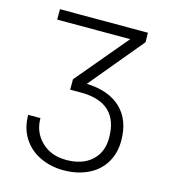

<svg xmlns="http://www.w3.org/2000/svg" viewBox="-108 -615 792 895"><g transform="rotate(15 288.0 -167.5)"><path d="M423.3 -478H70.8V-528.3H495.1L496.1 -482.9L281.7 -224.6Q389.2 -220.7 447.3 -165Q505.4 -109.4 505.4 -9.8Q505.4 51.3 477.3 97.4Q449.2 143.6 397.5 168.2Q345.7 192.9 279.8 192.9Q217.3 192.9 165.5 167.7Q113.8 142.6 84.5 95.7Q55.2 48.8 55.2 -14.2H114.3Q114.3 53.7 160.4 98.4Q206.5 143.1 279.8 143.1Q357.9 143.1 402.6 102.3Q447.3 61.5 447.3 -7.8Q447.3 -173.8 274.4 -178.2H213.9V-228.5Z"/></g></svg>

Font: Roboto Light
Style: Regular
Weight: 300
Designer: Google
Version: Version 2.134; 2016; ttfautohint (v1.6)